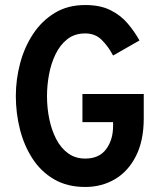

<svg xmlns="http://www.w3.org/2000/svg" viewBox="-20 -732 656 764"><path d="M319 12Q248 12 195.8 -18.2Q143.5 -48.5 109.8 -100.2Q76 -152 59.5 -216.8Q43 -281.5 43 -350Q43 -415.5 60 -479.8Q77 -544 111.5 -596.5Q146 -649 197.8 -680.5Q249.5 -712 319 -712Q378.5 -712 419.2 -691.8Q460 -671.5 487.5 -639.2Q515 -607 535 -571L430 -511Q411.5 -546.5 385.2 -572.8Q359 -599 319 -599Q277 -599 248 -576.2Q219 -553.5 201 -516.2Q183 -479 175 -435.2Q167 -391.5 167 -350Q167 -302.5 176.2 -258Q185.5 -213.5 204 -178Q222.5 -142.5 251.2 -121.8Q280 -101 319 -101Q374.5 -101 402.2 -138.2Q430 -175.5 430 -231V-246H308V-358H552V-261Q552 -172.5 521.2 -111.5Q490.5 -50.5 437.8 -19.2Q385 12 319 12Z"/></svg>

Font: Overpass Mono
Style: Bold
Weight: 700
Monospace: yes
Designer: Delve Withrington, Dave Bailey
Foundry: Delve Fonts LLC
Version: Version 4.000